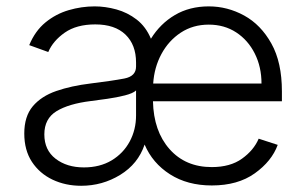

<svg xmlns="http://www.w3.org/2000/svg" viewBox="-20 -573 964 605"><path d="M647.4 11.4Q570.7 11.4 515.6 -23.8Q460.6 -58.9 435.7 -117.5Q415.1 -56.5 358.8 -22Q302.6 12.4 235.8 12.4Q186.4 12.4 145.6 -6.9Q104.8 -26.3 80.6 -63Q56.5 -99.8 56.5 -152.3Q56.5 -206.3 83.3 -238.1Q110.1 -269.9 157.3 -286.2Q204.5 -302.6 266 -310Q334.9 -318.5 371.8 -325.6Q408.7 -332.7 408.7 -363.3V-376.1Q408.7 -431.8 375.4 -464Q342 -496.1 280.2 -496.1Q221.2 -496.1 184.1 -470.2Q147 -444.2 132.1 -409.1L72.1 -430.8Q90.6 -475.5 123.2 -502.3Q155.9 -529.1 196.4 -541Q236.9 -552.9 278.4 -552.9Q311.8 -552.9 346.8 -543.3Q381.7 -533.7 410.7 -511.4Q439.6 -489 455.6 -451Q485.1 -498.6 531.2 -525.7Q577.4 -552.9 637.8 -552.9Q696.7 -552.9 749.5 -524Q802.2 -495 835.2 -435.7Q868.3 -376.4 868.3 -285.2V-253.9H462Q464.1 -159.8 514.2 -103.2Q564.3 -46.5 647.4 -46.5Q705.6 -46.5 742.5 -73Q779.5 -99.4 795.1 -136L855.1 -116.5Q836.3 -65 782.8 -26.8Q729.4 11.4 647.4 11.4ZM244.3 -45.5Q294.7 -45.5 331.7 -67.6Q368.6 -89.8 388.7 -127.1Q408.7 -164.4 408.7 -209.2V-288Q399.5 -279.1 373.9 -272.5Q348.4 -266 318.4 -261.7Q288.4 -257.5 266 -254.6Q196.7 -246.1 158.2 -222.7Q119.7 -199.2 119.7 -149.5Q119.7 -100.1 155.2 -72.8Q190.7 -45.5 244.3 -45.5ZM462.7 -309.7H804Q804 -362.2 782.8 -404.3Q761.7 -446.4 724.3 -470.9Q686.8 -495.4 637.8 -495.4Q588.1 -495.4 549.7 -470.2Q511.4 -445 488.6 -402.7Q465.9 -360.4 462.7 -309.7Z"/></svg>

Font: Inter UI Light
Style: Regular
Weight: 300
Designer: Rasmus Andersson
Foundry: rsms
Version: 3.2;8d6f07862